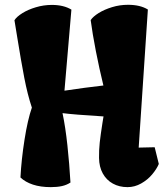

<svg xmlns="http://www.w3.org/2000/svg" viewBox="-20 -767 692 797"><path d="M639.2 -86.4Q630.4 -65.4 611.6 -43Q592.8 -20.5 565.9 -5.4Q539.1 9.8 509.3 9.8Q475.1 9.8 448.5 -4.9Q421.9 -19.5 406.7 -46.9Q391.6 -74.2 391.1 -111.3Q390.6 -144 394 -175.5Q397.5 -207 405.3 -256.8L409.7 -283.7Q283.2 -291.5 239.7 -297.4V-296.4Q251.5 -240.7 259.8 -163.8Q268.1 -86.9 272.5 -9.3Q256.8 1 237.1 5.4Q217.3 9.8 190.9 9.8Q148.4 9.8 116.7 -0.7Q85 -11.2 64.9 -30.3Q68.8 -105 81.8 -187.3Q94.7 -269.5 112.3 -320.3Q94.2 -374.5 80.8 -444.1Q67.4 -513.7 51.3 -613.8L40 -683.1Q49.3 -697.8 72.8 -712.4Q96.2 -727.1 128.7 -736.8Q161.1 -746.6 195.3 -746.6Q244.1 -746.6 276.4 -727.1L247.6 -390.6Q281.7 -396 329.6 -402.3Q377.4 -408.7 409.2 -412.1Q392.1 -482.4 377.9 -554.9Q363.8 -627.4 356.4 -683.6Q366.2 -698.2 389.6 -712.9Q413.1 -727.5 445.1 -737.3Q477.1 -747.1 511.2 -747.1Q562 -747.1 593.8 -727.5L555.7 -154.3L622.1 -155.8Z"/></svg>

Font: Fruktur
Style: Regular
Weight: 400
Designer: Viktoriya Grabowska
Foundry: Viktoriya Grabowska
Version: Version 1.004; ttfautohint (v1.4.1)